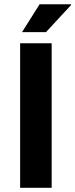

<svg xmlns="http://www.w3.org/2000/svg" viewBox="-20 -892 358 912"><path d="M75.6 0V-686.4H225.4V0ZM84.7 -739.5 168.1 -871.7H316.7L317.9 -868.5L198.6 -739.5Z"/></svg>

Font: Archivo Variable SemiBold
Style: Regular
Weight: 600
Designer: Hector Gatti
Foundry: Omnibus-Type
Version: Version 2.001